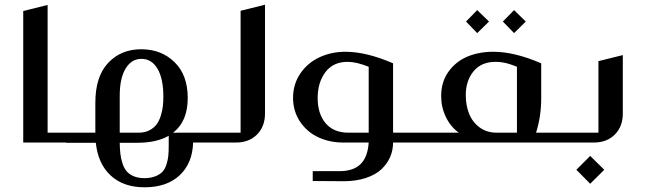

<svg xmlns="http://www.w3.org/2000/svg" viewBox="-20 -608 2757 819"><path d="M183.1 -42H264.2Q273.9 -42 273.9 -32.2V-9.8Q273.9 0 264.2 0H79.1V-561L183.1 -586.9Z M717.8 -42H844.7Q854.5 -42 854.5 -32.2V-9.8Q854.5 0 844.7 0H803.7Q801.3 87.9 746.6 139.4Q691.9 190.9 596.7 190.9Q506.3 190.9 452.1 140.6Q397.9 90.3 388.7 1H264.6Q260.3 1 257.6 -2.2Q254.9 -5.4 254.9 -9.8V-32.2Q254.9 -42 264.6 -42H386.7V-169.9Q386.7 -281.7 441.4 -339.8Q496.1 -397.9 582.5 -397.9Q668 -397.9 724.4 -343Q780.8 -288.1 780.8 -189.9Q780.8 -89.4 717.8 -42ZM490.7 -199.2V-42H571.8Q598.1 -42 617.9 -52.5Q637.7 -63 648.7 -78.4Q659.7 -93.8 666.3 -115.7Q672.9 -137.7 674.8 -156.2Q676.8 -174.8 676.8 -195.8Q676.8 -272.5 651.9 -314.7Q627 -356.9 583.5 -356.9Q541 -356.9 515.9 -315.7Q490.7 -274.4 490.7 -199.2ZM566.4 1H490.7Q491.2 27.3 493.4 47.4Q495.6 67.4 502.2 88.1Q508.8 108.9 519.8 122.1Q530.8 135.3 550 143.6Q569.3 151.9 595.7 151.9Q623 151.9 642.6 144Q662.1 136.2 673.1 124.5Q684.1 112.8 690.2 93.3Q696.3 73.7 698 55.9Q699.7 38.1 699.7 13.2V-28.8Q647.5 1 566.4 1Z M835.4 -9.8V-32.2Q835.4 -42 846.2 -42H1006.3V-562L1110.4 -587.9V-124Q1110.4 -68.4 1076.4 -34.2Q1042.5 0 986.3 0H846.2Q835.4 0 835.4 -9.8Z M1314 164.1V122.1H1427.7Q1487.8 122.1 1518.3 91.8Q1548.8 61.5 1552.7 0H1443.8Q1385.7 0 1337.6 -22.5Q1289.6 -44.9 1260 -88.9Q1230.5 -132.8 1230 -189.9Q1230 -249 1261.2 -294.7Q1292.5 -340.3 1343 -363.8Q1393.6 -387.2 1453.1 -387.2Q1543 -387.2 1656.7 -337.9V-42H1735.8Q1746.1 -42 1746.1 -32.2V-9.8Q1746.1 0 1735.8 0H1656.7Q1656.7 33.2 1644 62.3Q1631.3 91.3 1606.4 114.5Q1581.5 137.7 1540 151.4Q1498.5 165 1445.8 165ZM1466.8 -42H1552.7V-323.2Q1500.5 -344.2 1462.9 -344.2Q1400.9 -344.2 1367.9 -300Q1335 -255.9 1335 -189.9Q1335 -123 1368.9 -82.5Q1402.8 -42 1466.8 -42Z M2015.6 -564.9 2065.9 -516.1 2015.6 -466.8 1967.8 -516.1ZM2172.9 -564.9 2222.7 -516.1 2172.9 -466.8 2125 -516.1ZM1727.1 -9.8V-32.2Q1727.1 -42 1736.8 -42H1937Q1901.9 -67.4 1881.8 -109.1Q1861.8 -150.9 1861.8 -198.2Q1861.8 -258.8 1893.3 -302.5Q1924.8 -346.2 1974.1 -366.7Q2023.4 -387.2 2084 -387.2Q2174.8 -387.2 2288.6 -337.9V-189Q2288.6 -111.3 2266.6 -42H2371.6Q2381.8 -42 2381.8 -32.2V-9.8Q2381.8 0 2371.6 0H1736.8Q1727.1 0 1727.1 -9.8ZM2098.6 -42H2185.1V-323.2Q2183.6 -323.7 2176.8 -326.4Q2169.9 -329.1 2166.3 -330.3Q2162.6 -331.5 2155 -334.2Q2147.5 -336.9 2141.6 -338.1Q2135.7 -339.4 2127.7 -341.1Q2119.6 -342.8 2111.3 -343.5Q2103 -344.2 2094.7 -344.2Q2032.7 -344.2 1999.8 -303.7Q1966.8 -263.2 1966.8 -202.1Q1966.8 -158.7 1981 -123Q1995.1 -87.4 2025.6 -64.7Q2056.2 -42 2098.6 -42Z M2636.7 -373V-124Q2636.7 -68.4 2602.8 -34.2Q2568.8 0 2512.7 0H2372.6Q2361.8 0 2361.8 -9.8V-32.2Q2361.8 -42 2372.6 -42H2532.7V-347.2ZM2497.6 57.1 2557.6 116.2 2497.6 175.8 2438.5 116.2Z"/></svg>

Font: Wesal
Style: Regular
Weight: 400
Designer: Ahmed zaza
Foundry: Ahmed zaza
Version: Version 2.01